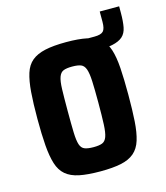

<svg xmlns="http://www.w3.org/2000/svg" viewBox="-95 -674 651 755"><g transform="rotate(-15 230.0 -296.0)"><path d="M268 -454V-510H335Q362 -510 371.5 -520Q381 -530 381 -558V-600H460V-574Q460 -539 455.5 -515.5Q451 -492 436.5 -479Q422 -466 394 -460Q366 -454 318 -454ZM222 8Q170 8 136 1Q102 -6 81.5 -23.5Q61 -41 51.5 -71.5Q42 -102 38.5 -147Q35 -192 35 -255Q35 -319 38.5 -364Q42 -409 51.5 -439Q61 -469 81.5 -486Q102 -503 136 -510.5Q170 -518 222 -518Q272 -518 305.5 -511Q339 -504 359.5 -486.5Q380 -469 389.5 -439Q399 -409 402 -364Q405 -319 405 -255Q405 -192 402 -147Q399 -102 389.5 -71.5Q380 -41 359.5 -23.5Q339 -6 305.5 1Q272 8 222 8ZM220 -91Q243 -91 255.5 -96Q268 -101 274 -117.5Q280 -134 281.5 -167Q283 -200 283 -255Q283 -310 281.5 -343Q280 -376 274 -392.5Q268 -409 255.5 -414Q243 -419 220 -419Q197 -419 184.5 -414Q172 -409 166 -392.5Q160 -376 159 -343.5Q158 -311 158 -255Q158 -200 159 -167Q160 -134 165.5 -117.5Q171 -101 184 -96Q197 -91 220 -91Z"/></g></svg>

Font: Saira Condensed
Style: Bold
Weight: 700
Width: 3
Designer: Hector Gatti with collaboration of the Omnibus-Type team
Foundry: Omnibus-Type
Version: Version 1.101